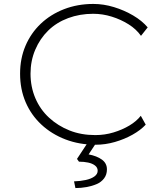

<svg xmlns="http://www.w3.org/2000/svg" viewBox="-20 -725 835 975"><path d="M466 10Q383 10 312.5 -17Q242 -44 190 -92.5Q138 -141 110 -206.5Q82 -272 82 -351Q82 -428 109.5 -492.5Q137 -557 187 -604.5Q237 -652 305.5 -678.5Q374 -705 454 -705Q506 -705 558.5 -689Q611 -673 656 -646.5Q701 -620 730 -586L696 -543Q672 -577 633 -601.5Q594 -626 547.5 -640.5Q501 -655 453 -655Q385 -655 326 -633Q267 -611 225 -570Q183 -529 159 -472.5Q135 -416 135 -351Q135 -284 159.5 -226.5Q184 -169 229 -127.5Q274 -86 333 -62.5Q392 -39 464 -39Q512 -39 556.5 -52.5Q601 -66 637 -87.5Q673 -109 695 -137L720 -92Q694 -64 653 -41Q612 -18 563.5 -4Q515 10 466 10ZM363 230 356 196Q388 195 415.5 189Q443 183 459.5 171Q476 159 476 142Q476 126 462.5 115.5Q449 105 427.5 100.5Q406 96 381 96L371 82L429 -6H473L430 59Q472 67 497.5 85.5Q523 104 523 135Q523 162 508.5 181Q494 200 470.5 210Q447 220 419 225Q391 230 363 230Z"/></svg>

Font: Lexend Exa ExtraLight
Style: Regular
Weight: 250
Designer: Bonnie Shaver-Troup, Thomas Jockin
Foundry: Lexend
Version: Version 1.007